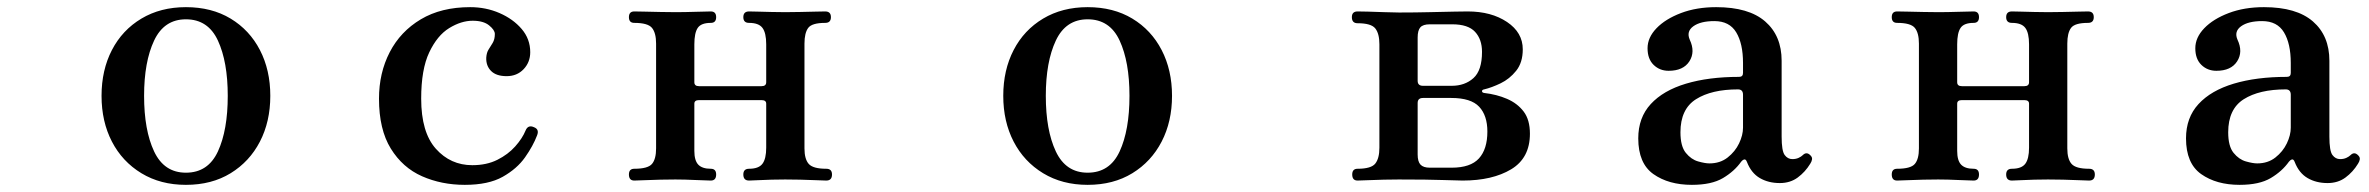

<svg xmlns="http://www.w3.org/2000/svg" viewBox="-20 -505 6626 537"><path d="M500 12Q429 12 375.5 -20.5Q322 -53 293 -109Q264 -165 264 -237Q264 -309 293 -365Q322 -421 375.5 -453Q429 -485 500 -485Q572 -485 625 -453Q678 -421 707 -365Q736 -309 736 -237Q736 -165 707 -109Q678 -53 625 -20.5Q572 12 500 12ZM500 -22Q562 -22 589.5 -81.5Q617 -141 617 -237Q617 -332 589.5 -391.5Q562 -451 500 -451Q439 -451 411 -391.5Q383 -332 383 -237Q383 -141 411 -81.5Q439 -22 500 -22Z M1280 12Q1215 12 1160.5 -12Q1106 -36 1073 -89.5Q1040 -143 1040 -229Q1040 -301 1070 -359Q1100 -417 1157 -451Q1214 -485 1295 -485Q1339 -485 1377 -468.5Q1415 -452 1439 -424Q1463 -396 1463 -359Q1463 -331 1444.5 -311.5Q1426 -292 1397 -292Q1368 -292 1353.5 -306.5Q1339 -321 1340 -344Q1341 -358 1346.5 -366.5Q1352 -375 1358 -385Q1364 -395 1364 -410Q1364 -421 1348 -434Q1332 -447 1302 -447Q1270 -447 1236.5 -426.5Q1203 -406 1180.5 -358.5Q1158 -311 1158 -229Q1158 -135 1199 -89Q1240 -43 1301 -43Q1341 -43 1371 -58Q1401 -73 1421 -95.5Q1441 -118 1450 -140Q1457 -157 1474 -149Q1489 -143 1482 -126Q1471 -97 1448.5 -65Q1426 -33 1386 -10.5Q1346 12 1280 12Z M1754 0Q1739 0 1739 -17Q1739 -33 1754 -33Q1792 -33 1803.5 -46.5Q1815 -60 1815 -90V-383Q1815 -413 1803.5 -427Q1792 -441 1754 -441Q1739 -441 1739 -457Q1739 -473 1754 -473Q1762 -473 1782.5 -472.5Q1803 -472 1827.5 -471.5Q1852 -471 1869 -471Q1895 -471 1926 -472Q1957 -473 1968 -473Q1983 -473 1983 -457Q1983 -441 1968 -441Q1941 -441 1931.5 -427Q1922 -413 1922 -381V-275Q1922 -264 1935 -264H2110Q2123 -264 2123 -275V-381Q2123 -413 2112.5 -427Q2102 -441 2075 -441Q2059 -441 2059 -457Q2059 -473 2075 -473Q2082 -473 2099.5 -472.5Q2117 -472 2138 -471.5Q2159 -471 2176 -471Q2194 -471 2217.5 -471.5Q2241 -472 2261 -472.5Q2281 -473 2288 -473Q2304 -473 2304 -457Q2304 -441 2288 -441Q2251 -441 2240.5 -427Q2230 -413 2230 -383V-90Q2230 -60 2242 -46.5Q2254 -33 2291 -33Q2307 -33 2307 -17Q2307 0 2291 0Q2284 0 2263 -1Q2242 -2 2218 -2.5Q2194 -3 2176 -3Q2159 -3 2138 -2.5Q2117 -2 2099.5 -1Q2082 0 2075 0Q2059 0 2059 -17Q2059 -33 2075 -33Q2102 -33 2112.5 -47Q2123 -61 2123 -92V-215Q2123 -225 2110 -225H1935Q1922 -225 1922 -215V-83Q1922 -56 1933 -44.5Q1944 -33 1968 -33Q1983 -33 1983 -17Q1983 0 1968 0Q1957 0 1926 -1.5Q1895 -3 1869 -3Q1852 -3 1827.5 -2.5Q1803 -2 1782.5 -1Q1762 0 1754 0Z M3022 12Q2951 12 2897.5 -20.5Q2844 -53 2815 -109Q2786 -165 2786 -237Q2786 -309 2815 -365Q2844 -421 2897.5 -453Q2951 -485 3022 -485Q3094 -485 3147 -453Q3200 -421 3229 -365Q3258 -309 3258 -237Q3258 -165 3229 -109Q3200 -53 3147 -20.5Q3094 12 3022 12ZM3022 -22Q3084 -22 3111.5 -81.5Q3139 -141 3139 -237Q3139 -332 3111.5 -391.5Q3084 -451 3022 -451Q2961 -451 2933 -391.5Q2905 -332 2905 -237Q2905 -141 2933 -81.5Q2961 -22 3022 -22Z M3777 0Q3762 0 3762 -17Q3762 -33 3777 -33Q3815 -33 3826.5 -47.5Q3838 -62 3838 -92V-381Q3838 -411 3826.5 -425.5Q3815 -440 3777 -440Q3761 -440 3761 -457Q3761 -473 3777 -473Q3785 -473 3806 -472.5Q3827 -472 3851.5 -471Q3876 -470 3893 -470Q3939 -470 3979 -471Q4019 -472 4047.5 -472.5Q4076 -473 4085 -473Q4151 -473 4195 -443.5Q4239 -414 4239 -367Q4239 -330 4220.5 -307Q4202 -284 4177 -272Q4152 -260 4131 -255Q4125 -254 4125 -250Q4125 -246 4131 -245Q4166 -241 4195 -228.5Q4224 -216 4241.5 -193Q4259 -170 4259 -131Q4259 -63 4206.5 -31.5Q4154 0 4071 0Q4056 0 4015.5 -1.5Q3975 -3 3892 -3Q3875 -3 3850.5 -2.5Q3826 -2 3805.5 -1Q3785 0 3777 0ZM3979 -36H4040Q4093 -36 4116.5 -62Q4140 -88 4140 -137Q4140 -182 4117 -206.5Q4094 -231 4039 -231H3960Q3945 -231 3945 -217V-73Q3945 -53 3953 -44.5Q3961 -36 3979 -36ZM3960 -265H4040Q4077 -265 4101 -286.5Q4125 -308 4125 -360Q4125 -395 4105.5 -416Q4086 -437 4042 -437H3979Q3960 -437 3952.5 -428.5Q3945 -420 3945 -400V-279Q3945 -265 3960 -265Z M4712 12Q4647 12 4604.5 -18Q4562 -48 4562 -118Q4562 -176 4597 -214Q4632 -252 4695.5 -271Q4759 -290 4844 -290Q4855 -290 4855 -301V-329Q4855 -383 4836 -414.5Q4817 -446 4775 -446Q4736 -446 4716 -431.5Q4696 -417 4706 -394Q4722 -360 4705 -333.5Q4688 -307 4647 -307Q4622 -307 4605 -323.5Q4588 -340 4588 -370Q4588 -400 4613 -426Q4638 -452 4681.5 -468.5Q4725 -485 4780 -485Q4871 -485 4917 -445Q4963 -405 4963 -335V-123Q4963 -83 4971.5 -71.5Q4980 -60 4993 -60Q5003 -60 5010.5 -63.5Q5018 -67 5022 -71Q5033 -82 5044 -70Q5049 -65 5048 -59Q5047 -53 5043 -47Q5029 -24 5008 -8.5Q4987 7 4958 7Q4926 7 4902 -7Q4878 -21 4866 -52Q4863 -60 4858.5 -59Q4854 -58 4850 -53Q4831 -26 4799 -7Q4767 12 4712 12ZM4761 -48Q4791 -48 4812 -64.5Q4833 -81 4844 -104Q4855 -127 4855 -148V-240Q4855 -255 4841 -255Q4767 -255 4723.5 -227.5Q4680 -200 4680 -135Q4680 -96 4695 -77.5Q4710 -59 4729.5 -53.5Q4749 -48 4761 -48Z M5286 0Q5271 0 5271 -17Q5271 -33 5286 -33Q5324 -33 5335.5 -46.5Q5347 -60 5347 -90V-383Q5347 -413 5335.5 -427Q5324 -441 5286 -441Q5271 -441 5271 -457Q5271 -473 5286 -473Q5294 -473 5314.5 -472.5Q5335 -472 5359.5 -471.5Q5384 -471 5401 -471Q5427 -471 5458 -472Q5489 -473 5500 -473Q5515 -473 5515 -457Q5515 -441 5500 -441Q5473 -441 5463.5 -427Q5454 -413 5454 -381V-275Q5454 -264 5467 -264H5642Q5655 -264 5655 -275V-381Q5655 -413 5644.5 -427Q5634 -441 5607 -441Q5591 -441 5591 -457Q5591 -473 5607 -473Q5614 -473 5631.5 -472.5Q5649 -472 5670 -471.5Q5691 -471 5708 -471Q5726 -471 5749.5 -471.5Q5773 -472 5793 -472.5Q5813 -473 5820 -473Q5836 -473 5836 -457Q5836 -441 5820 -441Q5783 -441 5772.5 -427Q5762 -413 5762 -383V-90Q5762 -60 5774 -46.5Q5786 -33 5823 -33Q5839 -33 5839 -17Q5839 0 5823 0Q5816 0 5795 -1Q5774 -2 5750 -2.5Q5726 -3 5708 -3Q5691 -3 5670 -2.5Q5649 -2 5631.5 -1Q5614 0 5607 0Q5591 0 5591 -17Q5591 -33 5607 -33Q5634 -33 5644.5 -47Q5655 -61 5655 -92V-215Q5655 -225 5642 -225H5467Q5454 -225 5454 -215V-83Q5454 -56 5465 -44.5Q5476 -33 5500 -33Q5515 -33 5515 -17Q5515 0 5500 0Q5489 0 5458 -1.5Q5427 -3 5401 -3Q5384 -3 5359.5 -2.5Q5335 -2 5314.5 -1Q5294 0 5286 0Z M6244 12Q6179 12 6136.5 -18Q6094 -48 6094 -118Q6094 -176 6129 -214Q6164 -252 6227.5 -271Q6291 -290 6376 -290Q6387 -290 6387 -301V-329Q6387 -383 6368 -414.5Q6349 -446 6307 -446Q6268 -446 6248 -431.5Q6228 -417 6238 -394Q6254 -360 6237 -333.5Q6220 -307 6179 -307Q6154 -307 6137 -323.5Q6120 -340 6120 -370Q6120 -400 6145 -426Q6170 -452 6213.5 -468.5Q6257 -485 6312 -485Q6403 -485 6449 -445Q6495 -405 6495 -335V-123Q6495 -83 6503.5 -71.5Q6512 -60 6525 -60Q6535 -60 6542.5 -63.5Q6550 -67 6554 -71Q6565 -82 6576 -70Q6581 -65 6580 -59Q6579 -53 6575 -47Q6561 -24 6540 -8.5Q6519 7 6490 7Q6458 7 6434 -7Q6410 -21 6398 -52Q6395 -60 6390.5 -59Q6386 -58 6382 -53Q6363 -26 6331 -7Q6299 12 6244 12ZM6293 -48Q6323 -48 6344 -64.5Q6365 -81 6376 -104Q6387 -127 6387 -148V-240Q6387 -255 6373 -255Q6299 -255 6255.5 -227.5Q6212 -200 6212 -135Q6212 -96 6227 -77.5Q6242 -59 6261.5 -53.5Q6281 -48 6293 -48Z"/></svg>

Font: Zen Old Mincho Black
Style: Regular
Weight: 900
Designer: Yoshimichi Ohira
Foundry: Positype
Version: Version 1.001